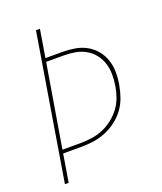

<svg xmlns="http://www.w3.org/2000/svg" viewBox="-136 -824 772 913"><g transform="rotate(-20 250.0 -367.5)"><path d="M34 0 155 -735H175L152 -595H239Q271 -595 302 -589.5Q333 -584 359 -569.5Q385 -555 404.5 -531.5Q424 -508 433.5 -479.5Q443 -451 443.5 -419Q444 -387 438 -355Q433 -325 422.5 -295Q412 -265 393 -239Q374 -213 347.5 -193Q321 -173 291.5 -161Q262 -149 231.5 -144.5Q201 -140 170 -140H76L53 0ZM170 -158Q198 -158 226.5 -162Q255 -166 282.5 -177Q310 -188 334.5 -207Q359 -226 377 -250Q395 -274 405 -302Q415 -330 419 -357Q424 -387 423.5 -416Q423 -445 414.5 -471Q406 -497 389 -518.5Q372 -540 348 -553.5Q324 -567 296 -572Q268 -577 239 -577H149L79 -158Z"/></g></svg>

Font: Iosevka SS04 Thin
Style: Italic
Weight: 100
Italic angle: -9°
Monospace: yes
Designer: Belleve Invis
Foundry: Belleve Invis
Version: Version 19.0.0; ttfautohint (v1.8.4)